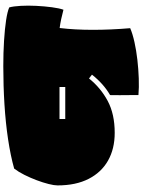

<svg xmlns="http://www.w3.org/2000/svg" viewBox="131 -965 863 1165"><g transform="rotate(90 562.5 -382.5)"><path d="M1003 -37Q925 -15 825 0Q725 15 612.5 22Q500 29 382 29Q300 29 227.5 24.5Q155 20 102.5 12Q50 4 25 -7Q18 -32 15.5 -76.5Q13 -121 15.5 -171Q18 -221 24 -266Q30 -311 39 -336Q65 -329 95 -322.5Q125 -316 150 -313Q161 -405 161 -514Q161 -623 151 -741Q186 -756 236 -767Q286 -778 342.5 -784.5Q399 -791 455 -793Q511 -795 557 -791Q557 -771 557 -740.5Q557 -710 557.5 -677.5Q558 -645 557 -619Q489 -580 433 -509L456 -491Q513 -562 592.5 -604.5Q672 -647 786 -647Q883 -647 954.5 -606.5Q1026 -566 1065.5 -488.5Q1105 -411 1105 -300Q1105 -280 1096.5 -246Q1088 -212 1073.5 -173.5Q1059 -135 1041 -99Q1023 -63 1003 -37ZM508 -312H702V-347H508Z"/></g></svg>

Font: Oi
Style: Regular
Weight: 400
Designer: Kostas Bartsokas, Mohamad Dakak
Foundry: Foundry5
Version: Version 4.000